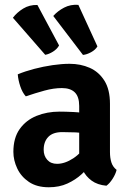

<svg xmlns="http://www.w3.org/2000/svg" viewBox="-20 -777 550 811"><path d="M36.5 -135.5Q36.5 -194.5 63.2 -232Q90 -269.5 134.2 -287.5Q178.5 -305.5 231.5 -305.5Q256.5 -305.5 291.2 -303.8Q326 -302 355 -295.5V-211Q331 -216.5 299.2 -217.8Q267.5 -219 243 -219Q203.5 -219 184 -198.8Q164.5 -178.5 164.5 -144.5Q164.5 -119 179.5 -102Q194.5 -85 221 -85Q254 -85 289.8 -108.5Q325.5 -132 350 -175L369 -86Q350 -64 324.5 -40.8Q299 -17.5 264.8 -1.8Q230.5 14 186 14Q135.5 14 102.2 -8.5Q69 -31 52.8 -65.5Q36.5 -100 36.5 -135.5ZM472.5 -59.5Q468.5 -42 455.8 -22Q443 -2 429.5 7.5Q391.5 4 367 -14Q342.5 -32 330.2 -57.8Q318 -83.5 314.5 -110V-329.5Q314.5 -368.5 296 -386.8Q277.5 -405 241.5 -405Q206.5 -405 167.5 -394.2Q128.5 -383.5 89 -370Q74.5 -386 65.8 -412Q57 -438 55 -463Q86 -476 124.2 -486Q162.5 -496 201.8 -501.8Q241 -507.5 274 -507.5Q320.5 -507.5 359 -490.5Q397.5 -473.5 421 -436.2Q444.5 -399 444.5 -338.5V-134.5Q444.5 -110 450.5 -91Q456.5 -72 472.5 -59.5ZM138 -756 229.5 -585Q221 -569.5 203.8 -558.8Q186.5 -548 171 -545.5L34.5 -702Q51.5 -724.5 78 -740.8Q104.5 -757 138 -756ZM311 -756.5 391.5 -581Q383 -566.5 364.8 -556.5Q346.5 -546.5 330.5 -545L205 -709.5Q223.5 -730.5 250.8 -744.8Q278 -759 311 -756.5Z"/></svg>

Font: Signika SemiBold
Style: Regular
Weight: 600
Designer: Anna Giedry
Foundry: Anna Giedry
Version: Version 2.001